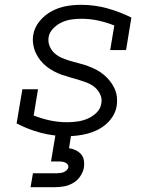

<svg xmlns="http://www.w3.org/2000/svg" viewBox="-20 -558 640 798"><path d="M259 8Q203 8 150 -6Q97 -20 49 -45L73 -187H138L120 -78Q153 -65 187.5 -57.5Q222 -50 259 -50Q280 -50 301.5 -53Q323 -56 343.5 -64.5Q364 -73 381 -89.5Q398 -106 401 -128Q405 -147 397 -164.5Q389 -182 375.5 -194Q362 -206 344.5 -213Q327 -220 309 -225.5Q291 -231 273 -236Q255 -241 237.5 -247Q220 -253 203.5 -262Q187 -271 173 -282Q159 -293 147.5 -307.5Q136 -322 128.5 -338.5Q121 -355 118 -374Q115 -393 118 -412Q123 -444 144.5 -470Q166 -496 195 -511.5Q224 -527 255 -532.5Q286 -538 317 -538Q373 -538 425.5 -523.5Q478 -509 526 -485L504 -350H438L455 -452Q423 -465 388.5 -472.5Q354 -480 318 -480Q297 -480 276.5 -477Q256 -474 236.5 -465Q217 -456 201 -439.5Q185 -423 182 -403Q179 -383 186.5 -365.5Q194 -348 207.5 -336Q221 -324 238 -317Q255 -310 273 -304.5Q291 -299 309.5 -294.5Q328 -290 345.5 -283.5Q363 -277 379.5 -268.5Q396 -260 410 -248.5Q424 -237 435.5 -223Q447 -209 455 -192.5Q463 -176 465.5 -157Q468 -138 465 -118Q462 -97 450.5 -77.5Q439 -58 422 -43Q405 -28 385 -18Q365 -8 343.5 -2.5Q322 3 301 5.5Q280 8 259 8ZM107 220 117 162H217Q224 162 231 161Q238 160 244.5 157.5Q251 155 256.5 150Q262 145 264 138Q264 138 264 138Q264 138 264 138Q265 131 261 125.5Q257 120 251 117.5Q245 115 238.5 114Q232 113 225 113H192L211 0H276L267 58Q281 60 294 66Q307 72 316.5 82.5Q326 93 328.5 107.5Q331 122 329 137Q326 156 314 174Q302 192 284 202.5Q266 213 246.5 216.5Q227 220 207 220Z"/></svg>

Font: Iosevka Curly Slab LtEx
Style: Italic
Weight: 300
Width: 7
Italic angle: -9°
Monospace: yes
Designer: Belleve Invis
Foundry: Belleve Invis
Version: Version 11.1.0; ttfautohint (v1.8.3)